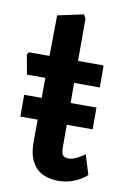

<svg xmlns="http://www.w3.org/2000/svg" viewBox="-80 -730 505 782"><g transform="rotate(10 172.5 -339.0)"><path d="M20 -317H319V-227H20ZM217 4Q184 4 155.5 -8Q127 -20 109 -51Q91 -82 91 -138L93 -400H17L2 -481L9 -491H94L96 -659L203 -682L212 -666V-491H313Q318 -491 318 -485V-400H212V-139Q212 -108 220 -100.5Q228 -93 243 -93Q260 -93 280 -104Q300 -115 309 -122L334 -41Q321 -26 288 -11Q255 4 217 4Z"/></g></svg>

Font: Kreon Light
Style: Regular
Weight: 300
Designer: Julia Petretta
Foundry: Julia Petretta and Eli Heuer
Version: Version 2.002